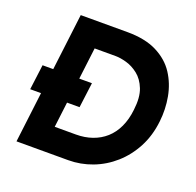

<svg xmlns="http://www.w3.org/2000/svg" viewBox="-128 -871 1024 1005"><g transform="rotate(20 383.5 -368.0)"><path d="M65 0 155 -736H415Q514 -736 579.5 -703Q645 -670 681 -615Q717 -560 729.5 -492Q742 -424 734 -355Q725 -273 690.5 -207.5Q656 -142 603.5 -95.5Q551 -49 486.5 -24.5Q422 0 353 0ZM227 -140H345Q394 -140 435.5 -154.5Q477 -169 508.5 -197Q540 -225 560 -267.5Q580 -310 586 -365Q595 -437 577 -482.5Q559 -528 527 -553Q495 -578 460.5 -587.5Q426 -597 401 -597H283ZM57 -421H332L314 -281H39Z"/></g></svg>

Font: Josefin Sans Thin
Style: Bold Italic
Weight: 700
Italic angle: -7°
Version: Version 2.000